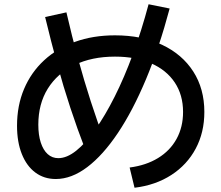

<svg xmlns="http://www.w3.org/2000/svg" viewBox="-20 -834 1040 902"><path d="M589 -47Q666 -57 722.5 -91.5Q779 -126 809.5 -181.5Q840 -237 840 -308Q840 -388 801 -446.5Q762 -505 690 -536.5Q618 -568 520 -568Q411 -568 330 -528.5Q249 -489 204.5 -417.5Q160 -346 160 -248Q160 -200 171.5 -164.5Q183 -129 204 -110Q225 -91 254 -91Q294 -91 338 -126Q382 -161 428 -226Q474 -291 519 -380.5Q564 -470 604.5 -580Q645 -690 678 -814L777 -794Q728 -610 666 -462Q604 -314 534 -209.5Q464 -105 390 -49Q316 7 242 7Q187 7 146 -23.5Q105 -54 82.5 -110.5Q60 -167 60 -243Q60 -338 93 -416Q126 -494 187 -550.5Q248 -607 332.5 -637.5Q417 -668 520 -668Q647 -668 741.5 -623.5Q836 -579 888 -498Q940 -417 940 -308Q940 -212 899.5 -136Q859 -60 785 -12Q711 36 612 48ZM380 -133Q343 -229 310.5 -327.5Q278 -426 249 -532Q220 -638 192 -754L292 -776Q318 -663 346.5 -559Q375 -455 406.5 -357.5Q438 -260 474 -165Z"/></svg>

Font: M PLUS 2 Medium
Style: Regular
Weight: 500
Designer: Coji Morishita
Foundry: UNDERFOREST DESIGN
Version: Version 1.001